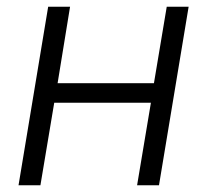

<svg xmlns="http://www.w3.org/2000/svg" viewBox="-20 -550 640 570"><path d="M35 0 123 -530H188L151 -303H437L475 -530H540L452 0H387L428 -245H141L100 0Z"/></svg>

Font: Iosevka Curly LtExObl
Style: Regular
Weight: 300
Width: 7
Italic angle: -9°
Monospace: yes
Designer: Belleve Invis
Foundry: Belleve Invis
Version: Version 11.1.0; ttfautohint (v1.8.3)